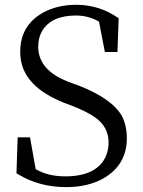

<svg xmlns="http://www.w3.org/2000/svg" viewBox="-20 -766 597 802"><path d="M266.6 -423.8 309.6 -408.2Q451.2 -352.5 490.2 -279.3Q509.8 -240.2 509.8 -188.5Q509.8 -78.1 413.1 -21.5Q347.7 15.6 256.8 15.6Q144.5 15.6 57.6 -37.1Q52.7 -40 48.8 -42L53.7 -192.4H105.5L128.9 -59.6Q180.7 -29.3 252 -29.3Q378.9 -29.3 418.9 -106.4Q433.6 -135.7 433.6 -170.9Q433.6 -237.3 375 -277.3Q343.8 -298.8 288.1 -321.3L247.1 -336.9Q95.7 -397.5 70.3 -501Q64.5 -524.4 64.5 -549.8Q64.5 -659.2 159.2 -712.9Q219.7 -746.1 299.8 -746.1Q398.4 -745.1 475.6 -689.5L470.7 -548.8H418L393.6 -675.8Q348.6 -701.2 297.9 -701.2Q193.4 -701.2 155.3 -635.7Q139.6 -607.4 139.6 -571.3Q139.6 -481.4 244.1 -433.6Q254.9 -428.7 266.6 -423.8Z"/></svg>

Font: GenYoMin JP Regular
Style: Regular
Weight: 400
Version: Version 1.001;PS 1;hotconv 16.6.51;makeotf.lib2.5.65220 DEVE